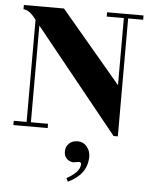

<svg xmlns="http://www.w3.org/2000/svg" viewBox="-55 -606 709 892"><g transform="rotate(5 299.0 -160.0)"><path d="M338 144 314 148Q296 148 282.5 135.5Q269 123 269 101Q269 79 284 64Q299 49 325 49Q351 49 367.5 69Q384 89 384 115Q384 198 295 240L287 224Q349 190 349 154Q349 144 338 144ZM100 -20H180V0H20V-20H80V-496Q48 -540 20 -540V-560H207L488 -227V-540H408V-560H578V-540H508V10H488L100 -471Z"/></g></svg>

Font: Rozha One
Style: Regular
Weight: 400
Designer: Tim Donaldson, Indian Type Foundry
Foundry: Indian Type Foundry
Version: Version 1.300;PS 1.0;hotconv 1.0.78;makeotf.lib2.5.61930; tt